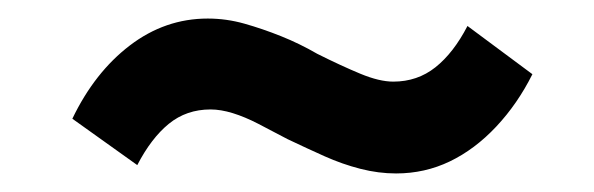

<svg xmlns="http://www.w3.org/2000/svg" viewBox="-20 -390 640 207"><path d="M407 -203Q388 -203 368.5 -208Q349 -213 330 -221.5Q311 -230 290 -240Q273 -249 258.5 -256.5Q244 -264 231 -268Q218 -272 207 -272Q181 -272 162 -256.5Q143 -241 128 -212L58 -262Q82 -312 120 -341Q158 -370 204 -370Q224 -370 243.5 -364.5Q263 -359 283 -351Q303 -343 322 -332Q348 -319 368.5 -310.5Q389 -302 404 -302Q430 -302 449.5 -317.5Q469 -333 484 -362L554 -310Q538 -278 515 -253.5Q492 -229 465 -216Q438 -203 407 -203Z"/></svg>

Font: Nunito Sans 9pt ExtraBold
Style: Italic
Weight: 800
Italic angle: -9°
Version: Version 3.101;gftools[0.9.27]